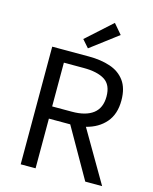

<svg xmlns="http://www.w3.org/2000/svg" viewBox="-127 -950 823 1034"><g transform="rotate(15 284.5 -433.5)"><path d="M90 0V-656H295Q362 -656 414 -638.5Q466 -621 495.5 -580.5Q525 -540 525 -472Q525 -396 485 -349.5Q445 -303 377 -286L544 0H450L292 -277H173V0ZM173 -345H283Q360 -345 401 -376.5Q442 -408 442 -472Q442 -537 401 -563Q360 -589 283 -589H173ZM278 -697 241 -739 383 -867 430 -812Z"/></g></svg>

Font: .
Style: 
Weight: 400
Designer: Paul D. Hunt, Dalton Maag
Foundry: Dalton Maag Ltd
Version: Version 1.200